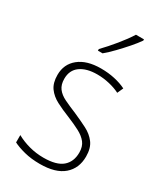

<svg xmlns="http://www.w3.org/2000/svg" viewBox="-194 -843 796 930"><g transform="rotate(30 204.5 -377.5)"><path d="M367 -133Q367 -67 322.5 -28.5Q278 10 190 10Q142 10 103 0Q64 -10 39 -23V-64Q71 -46 110 -35.5Q149 -25 190 -25Q263 -25 296 -53.5Q329 -82 329 -133Q329 -167 312.5 -188Q296 -209 266.5 -224.5Q237 -240 198 -256Q155 -273 121.5 -290.5Q88 -308 68.5 -335Q49 -362 49 -407Q49 -467 93.5 -503Q138 -539 217 -539Q258 -539 294 -531Q330 -523 358 -509L343 -476Q318 -489 284 -497Q250 -505 216 -505Q156 -505 121.5 -480Q87 -455 87 -407Q87 -374 102.5 -353.5Q118 -333 147 -319Q176 -305 215 -289Q256 -271 290.5 -253.5Q325 -236 346 -208Q367 -180 367 -133ZM326 -758Q310 -735 286 -707.5Q262 -680 236 -653Q210 -626 186 -606H160V-615Q192 -648 226 -689.5Q260 -731 281 -765H326Z"/></g></svg>

Font: Noto Sans Arabic UI SmCn XLt
Style: Regular
Weight: 200
Width: 4
Designer: Monotype Design Team, Nadine Chahine and Nizar Qandah
Foundry: Monotype Imaging Inc.
Version: Version 2.010; ttfautohint (v1.8.4.7-5d5b)